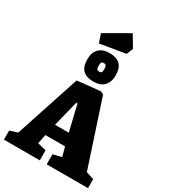

<svg xmlns="http://www.w3.org/2000/svg" viewBox="-259 -1207 1179 1329"><g transform="rotate(30 330.0 -542.0)"><path d="M-6 -72 56 -92 225 -606Q253 -610 318 -616.5Q383 -623 409 -625Q412 -625 433 -612L604 -92L666 -72V0H336V-80L404 -97L384 -171H227L212 -97L281 -80V0H-6ZM359 -266 310 -471H300L249 -266ZM216 -772Q216 -826 245.5 -855.5Q275 -885 329 -885Q385 -885 413.5 -857.5Q442 -830 442 -770Q442 -717 412.5 -687Q383 -657 329 -657Q273 -657 244.5 -684.5Q216 -712 216 -772ZM348 -743Q352 -754 352 -772Q352 -790 346.5 -797.5Q341 -805 329 -805Q319 -805 310 -799Q306 -788 306 -770Q306 -752 311.5 -744.5Q317 -737 329 -737Q339 -737 348 -743ZM207 -974 398 -1084 454 -990 433 -939 231 -905Z"/></g></svg>

Font: Grenze Black
Style: Regular
Weight: 900
Designer: Renata Polastri
Foundry: Omnibus-Type
Version: Version 1.002; ttfautohint (v1.8)